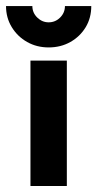

<svg xmlns="http://www.w3.org/2000/svg" viewBox="-54 -618 323 638"><path d="M47.2 0V-416.7H168.1V0ZM107.6 -460.4Q68.1 -460.4 36.1 -478.5Q4.2 -496.5 -14.9 -527.8Q-34 -559 -34 -597.9H53.5Q53.5 -575.7 69.8 -559.7Q86.1 -543.8 107.6 -543.8Q129.9 -543.8 145.8 -559.7Q161.8 -575.7 161.8 -597.9H249.3Q249.3 -558.3 230.6 -527.4Q211.8 -496.5 179.9 -478.5Q147.9 -460.4 107.6 -460.4Z"/></svg>

Font: co2trust
Style: Bold
Weight: 700
Designer: Kristian Moeller
Foundry: Dicotype
Version: Version 1.000